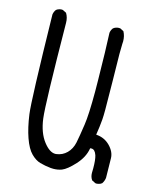

<svg xmlns="http://www.w3.org/2000/svg" viewBox="-112 -806 723 893"><g transform="rotate(15 250.0 -359.0)"><path d="M433.6 11.2Q436.5 11.7 439.5 11.7Q442.4 11.7 446.8 10.7Q456.5 9.3 464.4 2.9Q473.1 -9.8 475.1 -25.4L473.6 -119.6Q473.1 -150.4 445.8 -178.2Q419.9 -204.1 383.3 -207.5L378.9 -208Q385.3 -247.6 388.2 -282.7Q389.6 -299.8 389.6 -331.1Q389.6 -393.1 388.2 -468.8Q386.2 -559.1 386.2 -598.6Q386.2 -638.2 387 -647Q387.7 -655.8 387.7 -659.2Q387.7 -685.1 376.5 -705.6L359.4 -714.4Q356.4 -714.8 352.1 -714.8Q347.7 -714.8 340.3 -712.9Q333 -710.9 326.2 -705.6Q317.9 -695.3 315.9 -681.6Q319.8 -605 321.8 -452.6Q322.3 -424.8 322.3 -400.4Q322.3 -288.6 314.9 -239.7Q306.2 -179.7 299.8 -148.9Q293 -117.2 272.5 -96.7Q252.4 -76.7 223.6 -72.8Q220.7 -72.3 217.8 -72.3Q190.4 -72.3 161.6 -109.4Q130.4 -149.4 121.6 -216.6Q112.8 -283.7 108.9 -673.8Q108.9 -699.2 96.7 -719.2L79.1 -728Q76.2 -728.5 74 -728.5Q71.8 -728.5 68.6 -728.3Q65.4 -728 61.5 -726.6Q54.2 -724.6 47.9 -719.7Q39.6 -709 37.6 -695.3Q45.4 -282.7 54.2 -219.5Q63 -156.2 79.1 -110.4Q95.7 -63 117.7 -41.3Q139.6 -19.5 162.1 -13.2Q186.5 -6.3 214.8 -3.4Q221.2 -2.9 227.5 -2.9Q248 -2.9 267.1 -9.8Q291.5 -19.5 325.9 -57.1Q360.4 -94.7 367.7 -136.7L368.2 -139.6Q373 -140.1 374.5 -140.1Q382.8 -140.1 389.2 -133.8Q395.5 -127.4 399.9 -114.3Q406.2 -93.8 406.2 -52.7Q406.2 -42.5 405.8 -31.2Q405.8 -11.7 416 2.4Z"/></g></svg>

Font: Bakudai
Style: Light
Weight: 300
Version: Version 1.48